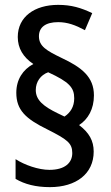

<svg xmlns="http://www.w3.org/2000/svg" viewBox="-20 -781 455 789"><path d="M47 -400C47 -329 85 -293 175 -249C256 -208 277 -193 277 -152C277 -112 247 -83 183 -83C138 -83 81 -103 44 -127V-46C81 -24 127 -12 185 -12C293 -12 365 -67 365 -158C365 -203 346 -236 305 -267C342 -291 366 -333 366 -389C366 -465 316 -504 233 -543C171 -573 140 -591 140 -632C140 -668 166 -690 219 -690C257 -690 290 -678 329 -657L359 -727C313 -749 273 -761 219 -761C122 -761 53 -712 53 -629C53 -583 75 -546 117 -518C74 -495 47 -454 47 -400ZM127 -411C127 -445 147 -473 178 -484C265 -444 285 -421 285 -377C285 -342 269 -318 245 -302L218 -315C158 -344 127 -370 127 -411Z"/></svg>

Font: Noto Sans Gurmukhi UI Condensed Medium
Style: Regular
Weight: 500
Width: 3
Designer: Jelle Bosma - Monotype Design Team
Foundry: Monotype Imaging Inc.
Version: Version 2.004